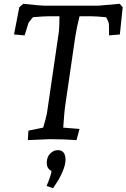

<svg xmlns="http://www.w3.org/2000/svg" viewBox="-20 -735 668 1014"><path d="M463 -649H400Q385 -590 377 -538L323 -167Q320 -147 314 -61L400 -54L384 5Q320 0 242 0L127 5L130 -45L208 -61Q223 -111 228 -137L291 -568Q294 -595 294 -649H233Q209 -649 154 -644Q132 -619 129.5 -611Q127 -603 110 -548L54 -553L82 -697L103 -715Q193 -705 212 -705H500L612 -715L628 -697L613 -553L556 -548Q556 -595 555 -608Q554 -621 540 -644Q488 -649 463 -649ZM252 168Q227 156 227 125Q227 94 245 76Q263 58 285 58Q326 58 326 109Q326 136 309.5 173.5Q293 211 276 235L260 259L226 247Q249 194 252 168Z"/></svg>

Font: Andada SC
Style: Italic
Weight: 400
Italic angle: -8.29999°
Designer: Carolina Giovagnoli
Foundry: Carolina Giovagnoli
Version: Version 1.003